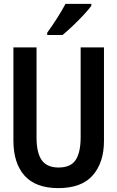

<svg xmlns="http://www.w3.org/2000/svg" viewBox="-20 -958 603 988"><path d="M280 10Q164 10 106.5 -54Q49 -118 49 -235V-714H168V-251Q168 -171 195 -133.5Q222 -96 281 -96Q344 -96 369.5 -135Q395 -174 395 -252V-714H515V-233Q515 -122 457.5 -56Q400 10 280 10ZM223 -790Q248 -824 273.5 -864Q299 -904 317 -938H450V-928Q436 -909 410 -881Q384 -853 354.5 -825Q325 -797 302 -778H223Z"/></svg>

Font: Noto Sans Mono SemiCondensed SemiBold
Style: Regular
Weight: 600
Width: 4
Designer: Monotype Design Team
Foundry: Monotype Imaging Inc.
Version: Version 2.014; ttfautohint (v1.8.4.7-5d5b)